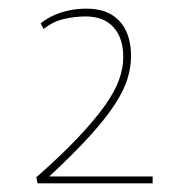

<svg xmlns="http://www.w3.org/2000/svg" viewBox="-20 -794 435 444"><path d="M67 -370 64 -384Q123 -436 161.5 -477Q200 -518 223 -550.5Q246 -583 255.5 -610Q265 -637 265 -662Q265 -706 242.5 -731Q220 -756 178 -756Q153 -756 127.5 -750Q102 -744 81 -727L74 -740Q89 -752 106.5 -759.5Q124 -767 142.5 -770.5Q161 -774 179 -774Q214 -774 236.5 -761Q259 -748 271 -723.5Q283 -699 283 -664Q283 -639 275 -612.5Q267 -586 246.5 -554Q226 -522 189 -481Q152 -440 94 -386H333V-370Z"/></svg>

Font: Georama ExtraCondensed Thin Thin
Style: Regular
Weight: 250
Version: Version 1.001